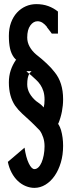

<svg xmlns="http://www.w3.org/2000/svg" viewBox="-20 -746 344 931"><path d="M276 -115Q286 -79 286 -39Q286 5 275 42Q264 79 245 106.5Q226 134 200.5 149.5Q175 165 147 165Q126 165 105 156.5Q84 148 66.5 131.5Q49 115 36.5 91.5Q24 68 18 39L99 -30Q106 18 119.5 46Q133 74 147 74Q157 74 166 65.5Q175 57 181.5 42Q188 27 192 6.5Q196 -14 196 -37Q196 -60 189.5 -79.5Q183 -99 173 -113Q158 -129 147.5 -139Q137 -149 129 -157Q108 -176 87.5 -195Q67 -214 53 -234Q23 -279 23 -346Q23 -378 32 -405Q41 -432 57 -455H59Q58 -456 53.5 -461Q49 -466 48 -467Q34 -486 28.5 -511.5Q23 -537 23 -572Q23 -608 33.5 -636.5Q44 -665 62.5 -685Q81 -705 105 -715.5Q129 -726 156 -726Q188 -726 214 -716.5Q240 -707 261 -690V-583H231Q232 -582 226.5 -589.5Q221 -597 207 -615H208Q198 -628 186.5 -635.5Q175 -643 162 -643Q142 -643 127 -622.5Q112 -602 112 -564Q112 -541 123.5 -520Q135 -499 155 -482Q182 -461 206 -438.5Q230 -416 245 -396Q286 -346 286 -265Q286 -204 263 -147H261Q268 -136 271 -128.5Q274 -121 276 -115ZM131 -381Q129 -383 126.5 -384.5Q124 -386 122 -388Q112 -372 112 -337Q112 -314 123.5 -293.5Q135 -273 155 -256Q163 -250 167.5 -247Q172 -244 175 -241.5Q178 -239 182 -235.5Q186 -232 192 -225Q196 -240 196 -263Q196 -286 190.5 -303.5Q185 -321 176 -334.5Q167 -348 155 -359Q143 -370 131 -381ZM133 -401H108Q112 -397 115 -394Q118 -391 122 -388Q123 -390 124.5 -392Q126 -394 128 -396Z"/></svg>

Font: Fundamental  Brigade Condensed
Style: Regular
Weight: 400
Width: 3
Designer: Peter Wiegel, original typeface by Carl Albert Fahrenwaldt 1901
Foundry: Peter Wiegel
Version: Version 0.000 2012 initial release